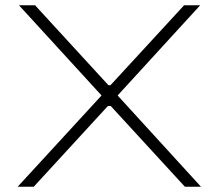

<svg xmlns="http://www.w3.org/2000/svg" viewBox="-20 -708 829 728"><path d="M47 0 365 -346 52 -688H113L391 -385H399L678 -688H739L426 -346L742 0H681L400 -306H389L108 0Z"/></svg>

Font: Saira Expanded ExtraLight
Style: Regular
Weight: 250
Width: 7
Designer: Hector Gatti with collaboration of the Omnibus-Type team
Foundry: Omnibus-Type
Version: Version 1.101